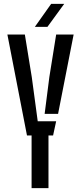

<svg xmlns="http://www.w3.org/2000/svg" viewBox="-20 -980 422 1000"><path d="M144.5 0V-274.5H120.5L18.5 -800H109.5L145.5 -578.5L176.5 -348.5H272.5L256.5 -274.5H232.5V0ZM212.5 -387 237 -578.5 272.5 -800H363.5L282.5 -387ZM161.5 -840 246.5 -960H314.5L227 -840Z"/></svg>

Font: Big Shoulders Stencil Text Thin Medium
Style: Regular
Weight: 500
Version: Version 2.001